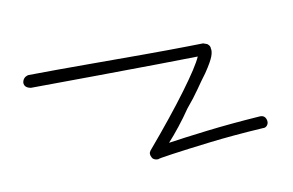

<svg xmlns="http://www.w3.org/2000/svg" viewBox="-48 -309 486 318"><g transform="rotate(10 195.5 -150.5)"><path d="M227 -49Q223 -49 221 -51Q215 -56 217 -62Q240 -124 253 -168Q266 -212 267 -229Q249 -222 205.5 -205.5Q162 -189 108.5 -169Q55 -149 4 -130Q-7 -128 -10 -136Q-12 -145 -4 -150Q41 -167 89.5 -184.5Q138 -202 179 -217Q220 -232 246 -242Q272 -252 272 -252H279Q285 -250 286 -246Q289 -242 289 -233Q289 -224 284 -204Q280 -191 276 -175.5Q272 -160 265 -141Q261 -125 255.5 -108.5Q250 -92 245 -80Q267 -92 303.5 -110.5Q340 -129 385 -149Q394 -153 399 -144Q401 -140 399.5 -136Q398 -132 394 -131Q348 -111 311.5 -92.5Q275 -74 253.5 -62.5Q232 -51 232 -50Q231 -50 230 -49.5Q229 -49 227 -49Z"/></g></svg>

Font: Redacted Script Light
Style: Regular
Weight: 300
Designer: Christian Naths
Foundry: Christian Naths
Version: Version 1.001; ttfautohint (v1.8.3)